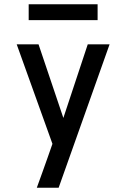

<svg xmlns="http://www.w3.org/2000/svg" viewBox="-20 -877 590 897"><path d="M152 0Q165 -36 178 -72Q191 -108 204 -145L225 -205L58 -670H160L276 -326L390 -670H492L254 0ZM114 -783V-857H436V-783Z"/></svg>

Font: Lode Dark Term
Style: Bold
Weight: 700
Monospace: yes
Designer: Belleve Invis
Foundry: Belleve Invis
Version: Version 29.2.0